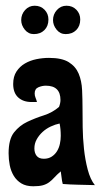

<svg xmlns="http://www.w3.org/2000/svg" viewBox="-20 -644 354 670"><path d="M151 -442Q196 -442 220 -427Q244 -412 254.5 -387Q265 -362 266.5 -329.5Q268 -297 268 -263Q268 -237 268.5 -200Q269 -163 273 -125Q277 -87 286 -52.5Q295 -18 311 2Q276 1 250 0.5Q224 0 199 -2Q196 -13 195 -24Q194 -35 192 -46Q178 -34 169.5 -24.5Q161 -15 151.5 -8Q142 -1 129.5 2.5Q117 6 96 6Q71 6 54.5 -4Q38 -14 28 -30.5Q18 -47 14 -67.5Q10 -88 10 -109Q10 -158 29 -182Q48 -206 75.5 -219Q103 -232 133 -241.5Q163 -251 186 -271Q191 -284 191 -295Q191 -345 140 -345Q127 -345 114 -339.5Q101 -334 101 -318Q101 -310 104 -303Q107 -296 109 -288H90Q61 -288 43.5 -304Q26 -320 26 -351Q26 -377 37.5 -394.5Q49 -412 67 -422.5Q85 -433 107 -437.5Q129 -442 151 -442ZM100 -126Q100 -110 108 -100Q116 -90 133 -90Q149 -90 160.5 -97.5Q172 -105 179 -116.5Q186 -128 189 -142Q192 -156 192 -170Q192 -194 188 -213Q173 -210 157 -202.5Q141 -195 128.5 -183.5Q116 -172 108 -157.5Q100 -143 100 -126ZM212 -624Q233 -624 246.5 -610Q260 -596 260 -576Q260 -553 246 -539Q232 -525 209 -525Q190 -525 177.5 -540.5Q165 -556 165 -574Q165 -594 178.5 -609Q192 -624 212 -624ZM101 -624Q122 -624 135.5 -610Q149 -596 149 -576Q149 -553 135 -539Q121 -525 98 -525Q79 -525 66.5 -540.5Q54 -556 54 -574Q54 -594 67.5 -609Q81 -624 101 -624Z"/></svg>

Font: Fette Mikado
Style: Regular
Weight: 400
Designer: Peter Wiegel
Foundry: Peter Wiegel
Version: Version 1.000